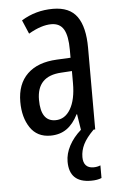

<svg xmlns="http://www.w3.org/2000/svg" viewBox="-54 -585 525 848"><g transform="rotate(-5 208.0 -161.5)"><path d="M362 160V216Q344 224 315 224Q219 224 219 131Q219 96 237.5 61Q256 26 290 -4L279 -74H277Q256 -32 226 -11Q196 10 154 10Q95 10 64.5 -35.5Q34 -81 34 -150Q34 -229 80 -273.5Q126 -318 211 -322L272 -325V-360Q272 -422 255 -451Q238 -480 200 -480Q156 -480 99 -447L73 -508Q136 -547 213 -547Q287 -547 320 -500.5Q353 -454 353 -362V0H346Q313 33 299.5 60.5Q286 88 286 117Q286 141 297.5 153.5Q309 166 331 166Q348 166 362 160ZM273 -266 225 -263Q117 -257 117 -152Q117 -56 182 -56Q224 -56 248.5 -97.5Q273 -139 273 -212Z"/></g></svg>

Font: Noto Sans UI Cond
Style: Regular
Weight: 400
Width: 3
Designer: Monotype Design Team
Foundry: Monotype Imaging Inc.
Version: Version 1.001